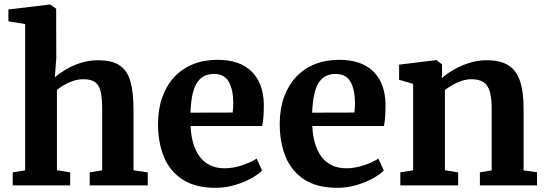

<svg xmlns="http://www.w3.org/2000/svg" viewBox="-20 -840 2470 870"><path d="M94 -68V-731L18 -743.5V-797L205 -819.5H207.5L234.5 -800.5L235 -577L228.5 -490Q246 -505.5 275.5 -523.5Q305 -541.5 343.2 -554.2Q381.5 -567 424.5 -567Q488.5 -567 523 -543.2Q557.5 -519.5 571.2 -470.2Q585 -421 585 -344V-68.5L649.5 -59V0H386.5V-59L443 -68.5V-344Q443 -392 436.8 -422.2Q430.5 -452.5 412.2 -466.8Q394 -481 357.5 -481Q335 -481 313 -473.8Q291 -466.5 271.5 -455.5Q252 -444.5 238 -432.5V-68.5L298 -59V0H37.5V-59Z M957 11Q866 11 808.2 -26Q750.5 -63 723.2 -128.2Q696 -193.5 696 -278Q696 -346 715.5 -400Q735 -454 770.5 -491.8Q806 -529.5 855.5 -549.2Q905 -569 965 -569Q1066.5 -569 1120 -516.2Q1173.5 -463.5 1175.5 -368Q1175.5 -335.5 1173.8 -311.2Q1172 -287 1168 -269H843.5Q845.5 -224.5 856.2 -189Q867 -153.5 886.2 -128.5Q905.5 -103.5 933.2 -90.5Q961 -77.5 997.5 -77.5Q1038 -77.5 1079.2 -91.8Q1120.5 -106 1143 -121.5L1167.5 -67.5Q1151.5 -50.5 1119 -32.2Q1086.5 -14 1044.2 -1.5Q1002 11 957 11ZM843 -329.5 1034.5 -330Q1035.5 -340 1036.2 -351Q1037 -362 1037 -372.5Q1037 -432 1017.2 -468.5Q997.5 -505 949 -505Q927 -505 908.5 -497Q890 -489 875.8 -469.8Q861.5 -450.5 853.2 -416.2Q845 -382 843 -329.5Z M1508.5 11Q1417.5 11 1359.8 -26Q1302 -63 1274.8 -128.2Q1247.5 -193.5 1247.5 -278Q1247.5 -346 1267 -400Q1286.5 -454 1322 -491.8Q1357.5 -529.5 1407 -549.2Q1456.5 -569 1516.5 -569Q1618 -569 1671.5 -516.2Q1725 -463.5 1727 -368Q1727 -335.5 1725.2 -311.2Q1723.5 -287 1719.5 -269H1395Q1397 -224.5 1407.8 -189Q1418.5 -153.5 1437.8 -128.5Q1457 -103.5 1484.8 -90.5Q1512.5 -77.5 1549 -77.5Q1589.5 -77.5 1630.8 -91.8Q1672 -106 1694.5 -121.5L1719 -67.5Q1703 -50.5 1670.5 -32.2Q1638 -14 1595.8 -1.5Q1553.5 11 1508.5 11ZM1394.5 -329.5 1586 -330Q1587 -340 1587.8 -351Q1588.5 -362 1588.5 -372.5Q1588.5 -432 1568.8 -468.5Q1549 -505 1500.5 -505Q1478.5 -505 1460 -497Q1441.5 -489 1427.2 -469.8Q1413 -450.5 1404.8 -416.2Q1396.5 -382 1394.5 -329.5Z M1852 -68.5V-460L1788.5 -478.5V-547L1955 -567.5H1958.5L1983 -548V-509.5L1982 -485.5Q2003 -505 2035.2 -523.8Q2067.5 -542.5 2106 -554.8Q2144.5 -567 2185.5 -567Q2246 -567 2282.5 -544.8Q2319 -522.5 2335.8 -474.2Q2352.5 -426 2352.5 -347V-68L2413.5 -59.5V0H2154.5V-59L2208 -68V-344Q2208 -393.5 2199.8 -423.5Q2191.5 -453.5 2171.5 -467.2Q2151.5 -481 2116.5 -481Q2093 -481 2070.8 -473.2Q2048.5 -465.5 2029.2 -454.2Q2010 -443 1996 -432V-68.5L2056 -59V0H1794V-59Z"/></svg>

Font: Merriweather 20pt
Style: Bold
Weight: 700
Version: Version 2.100